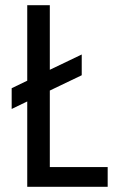

<svg xmlns="http://www.w3.org/2000/svg" viewBox="-20 -720 460 740"><path d="M85 0V-329L25 -300V-380L85 -409V-700H172V-451L295 -510V-430L172 -371V-76H395V0Z"/></svg>

Font: Share
Style: Regular
Weight: 400
Designer: Ralph du Carrois
Version: Version 1.001